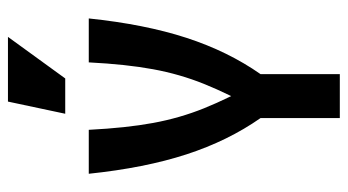

<svg xmlns="http://www.w3.org/2000/svg" viewBox="-214 -652 866 478"><g transform="rotate(-90 219.0 -413.0)"><path d="M302.7 -625H412.1Q397.5 -485.4 363.8 -381.8Q330.1 -278.3 273.4 -197.3H180.7Q224.6 -277.3 249 -337.9Q273.4 -398.4 285.6 -464.8Q297.9 -531.2 302.7 -625ZM164.1 -197.3H273.4V0H164.1ZM25.4 -625H134.8Q139.6 -531.2 151.9 -464.8Q164.1 -398.4 188.5 -337.9Q212.9 -277.3 256.8 -197.3H164.1Q107.4 -278.3 73.7 -381.8Q40 -485.4 25.4 -625ZM205.1 -826.2H366.2L262.7 -683.6H174.8Z"/></g></svg>

Font: Sudo Var
Style: Regular
Weight: 400
Monospace: yes
Designer: Jens Kutilek
Foundry: Jens Kutilek
Version: Version 0.065;FEAKit 1.0